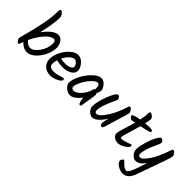

<svg xmlns="http://www.w3.org/2000/svg" viewBox="14 -1653 2760 2760"><g transform="rotate(45 1393.5 -273.0)"><path d="M74 -15Q60 -15 41 -36.5Q22 -58 22 -77Q22 -96 53.5 -207Q85 -318 116.5 -474.5Q148 -631 148 -761Q148 -791 170 -791Q186 -791 209 -761.5Q232 -732 232 -704Q232 -581 178 -353Q297 -514 394 -514Q441 -514 473.5 -468Q506 -422 506 -358.5Q506 -295 469.5 -213Q433 -131 371 -72.5Q309 -14 241 -14Q173 -14 107 -83L106 -82Q84 -15 74 -15ZM233 -92Q298 -92 360.5 -180.5Q423 -269 423 -367Q423 -426 387 -426Q329 -426 257.5 -345Q186 -264 134 -152Q181 -92 233 -92Z M636 -241Q622 -197 622 -162.5Q622 -128 643.5 -109Q665 -90 714.5 -90Q764 -90 816.5 -107.5Q869 -125 874 -125Q900 -125 900 -105Q900 -78 839 -46.5Q778 -15 720 -15Q642 -15 593 -61.5Q544 -108 544 -179Q544 -250 582 -327.5Q620 -405 680 -458Q740 -511 799 -511Q858 -511 906.5 -455Q955 -399 955 -345.5Q955 -292 897.5 -258.5Q840 -225 767.5 -225Q695 -225 636 -241ZM804 -432Q767 -432 727 -393.5Q687 -355 659 -298Q699 -289 750 -289Q801 -289 839 -305.5Q877 -322 877 -349Q877 -376 852.5 -404Q828 -432 804 -432Z M1368 -309Q1380 -294 1380 -283Q1380 -255 1367.5 -187Q1355 -119 1352.5 -98Q1350 -77 1348 -64.5Q1346 -52 1343 -40Q1339 -15 1325 -15Q1307 -15 1295.5 -46.5Q1284 -78 1282 -128Q1193 -15 1117 -15Q1071 -15 1026.5 -54.5Q982 -94 982 -136Q982 -196 1026 -284.5Q1070 -373 1140 -442Q1210 -511 1272 -511Q1317 -511 1355 -465.5Q1393 -420 1393 -383.5Q1393 -347 1368 -309ZM1318 -335Q1318 -428 1281 -428Q1242 -428 1190 -372.5Q1138 -317 1102 -247Q1066 -177 1066 -136Q1066 -119 1080 -108.5Q1094 -98 1113 -98Q1160 -98 1219 -161.5Q1278 -225 1301 -316Q1304 -331 1318 -334Z M1907 -435Q1907 -422 1863 -281Q1819 -140 1795 -57Q1783 -15 1761 -15Q1748 -15 1739 -26Q1730 -37 1730 -66Q1730 -95 1753 -171Q1711 -103 1662 -59Q1613 -15 1572.5 -15Q1532 -15 1496 -53Q1460 -91 1460 -131Q1460 -226 1515.5 -368.5Q1571 -511 1608 -511Q1626 -511 1639.5 -494.5Q1653 -478 1653 -457Q1653 -448 1626 -392.5Q1599 -337 1572 -262.5Q1545 -188 1545 -132Q1545 -116 1555 -105.5Q1565 -95 1579 -95Q1617 -95 1669.5 -162Q1722 -229 1765 -318Q1808 -407 1829 -483Q1833 -499 1837 -505Q1841 -511 1854.5 -511Q1868 -511 1887.5 -485Q1907 -459 1907 -435Z M2068 -115Q2068 -96 2090 -96Q2128 -96 2182.5 -117.5Q2237 -139 2243 -139Q2261 -139 2261 -120Q2261 -91 2201.5 -53Q2142 -15 2093.5 -15Q2045 -15 2013 -41.5Q1981 -68 1981 -96Q1981 -124 1993 -167.5Q2005 -211 2027.5 -282.5Q2050 -354 2063 -401Q2016 -390 2000 -390Q1984 -390 1968.5 -406.5Q1953 -423 1953 -438Q1953 -462 2083 -484Q2101 -567 2101 -631Q2101 -661 2121 -661Q2138 -661 2163 -639.5Q2188 -618 2188 -591Q2188 -564 2171 -496Q2228 -501 2262 -501Q2322 -501 2322 -475Q2322 -460 2289.5 -450Q2257 -440 2153 -419Q2132 -340 2100 -238.5Q2068 -137 2068 -115Z M2787 -435Q2787 -415 2746 -299Q2705 -183 2690.5 -141.5Q2676 -100 2651.5 -31.5Q2627 37 2604 102Q2554 245 2454 245Q2397 245 2345 210.5Q2293 176 2293 139Q2293 125 2305.5 108Q2318 91 2327 91Q2336 91 2356 113Q2414 179 2455 179Q2486 179 2511 124.5Q2536 70 2558.5 1.5Q2581 -67 2583.5 -74Q2586 -81 2589.5 -92Q2593 -103 2596 -112Q2525 -15 2456 -15Q2414 -15 2378.5 -54Q2343 -93 2343 -146Q2343 -199 2369 -289Q2395 -379 2430 -445Q2465 -511 2487 -511Q2505 -511 2520.5 -494.5Q2536 -478 2536 -461Q2536 -444 2510 -390Q2429 -224 2429 -132Q2429 -116 2439 -105.5Q2449 -95 2463 -95Q2499 -95 2549 -159Q2599 -223 2641 -311Q2676 -385 2714 -500Q2718 -511 2734 -511Q2750 -511 2768.5 -487.5Q2787 -464 2787 -435Z"/></g></svg>

Font: Kalam
Style: Regular
Weight: 400
Designer: Lipi Raval (Devanagari and Latin), Jonny Pinhorn (Latin)
Foundry: Indian Type Foundry
Version: Version 2.001;PS 1.0;hotconv 1.0.79;makeotf.lib2.5.61930; tt